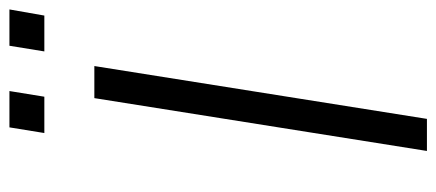

<svg xmlns="http://www.w3.org/2000/svg" viewBox="-279 -646 925 407"><g transform="rotate(-90 183.5 -442.5)"><path d="M67 0 179 -705H247L135 0ZM278 -811 290 -885H367L354 -811ZM105 -811 117 -885H194L182 -811Z"/></g></svg>

Font: Nunito Sans 7pt SemiCondensed Light
Style: Italic
Weight: 300
Width: 4
Italic angle: -9°
Designer: Vernon Adams
Foundry: Vernon Adams
Version: Version 3.101;gftools[0.9.27]